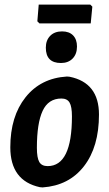

<svg xmlns="http://www.w3.org/2000/svg" viewBox="-20 -808 476 838"><path d="M374 -788 383 -779 376 -706H152L143 -715L149 -788ZM251 -671Q282 -671 299 -653.5Q316 -636 316 -605Q316 -572 297 -552.5Q278 -533 246 -533Q180 -533 180 -600Q180 -632 199 -651.5Q218 -671 251 -671ZM272 -474 284 -473Q412 -447 412 -308Q412 -167 346.5 -82.5Q281 2 166 10L154 9Q25 -19 25 -165Q25 -300 91.5 -383.5Q158 -467 272 -474ZM248 -378Q191 -378 166 -324Q141 -270 141 -163Q141 -119 151.5 -101Q162 -83 188 -83Q294 -83 294 -300Q294 -343 283.5 -360.5Q273 -378 248 -378Z"/></svg>

Font: Alegreya Sans SC
Style: Bold Italic
Weight: 700
Italic angle: -7°
Designer: Juan Pablo del Peral
Foundry: Huerta Tipografica
Version: Version 2.007